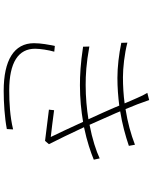

<svg xmlns="http://www.w3.org/2000/svg" viewBox="86 -893 828 1040"><g transform="rotate(90 500.0 -373.0)"><path d="M229 -256C222 -223 214 -182 214 -143C214 -35 306 21 472 21C535 21 617 16 679 4L681 -30C611 -13 536 -9 470 -9C317 -9 244 -59 244 -149C244 -176 251 -222 260 -253ZM838 -499C798 -480 734 -459 656 -444C628 -506 604 -561 593 -586L583 -610C652 -621 714 -638 770 -657L764 -690C707 -668 642 -650 571 -639C553 -681 536 -725 522 -767L483 -757C493 -741 500 -726 511 -701C520 -682 529 -659 540 -634C495 -628 447 -625 398 -625C348 -625 273 -633 211 -649L212 -616C275 -603 343 -595 402 -595C454 -595 504 -599 552 -605L564 -576C577 -545 601 -493 626 -438C570 -429 507 -423 440 -423C387 -423 325 -426 232 -443L233 -409C325 -395 389 -392 442 -392C515 -392 581 -399 640 -409C671 -341 703 -273 722 -234C688 -238 634 -244 577 -252L574 -224C634 -217 699 -209 743 -203L761 -224C737 -270 702 -344 669 -414C746 -430 806 -451 845 -467Z"/></g></svg>

Font: Noto Sans Japanese Thin
Style: Regular
Weight: 100
Designer: Ryoko NISHIZUKA (kana & ideographs); Paul D. Hunt (Latin, Greek & Cyrillic); Wenlong ZHANG (bopomofo); Sandoll Communica
Foundry: Adobe Systems Incorporated
Version: Version 1.000;PS 1;hotconv 1.0.78;makeotf.lib2.5.61930